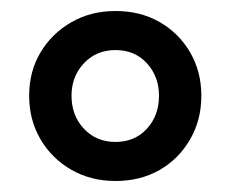

<svg xmlns="http://www.w3.org/2000/svg" viewBox="-20 -735 419 349"><path d="M190 -406Q145 -406 109.5 -426.5Q74 -447 53.5 -482Q33 -517 33 -561Q33 -605 53.5 -639.5Q74 -674 109.5 -694.5Q145 -715 190 -715Q235 -715 270 -695Q305 -675 325.5 -640Q346 -605 346 -561Q346 -517 325.5 -481.5Q305 -446 270 -426Q235 -406 190 -406ZM190 -477Q225 -477 247 -501Q269 -525 269 -561Q269 -596 247 -620Q225 -644 190 -644Q155 -644 132.5 -620Q110 -596 110 -561Q110 -525 132.5 -501Q155 -477 190 -477Z"/></svg>

Font: Mulish ExtraLight
Style: Bold
Weight: 700
Version: Version 3.603